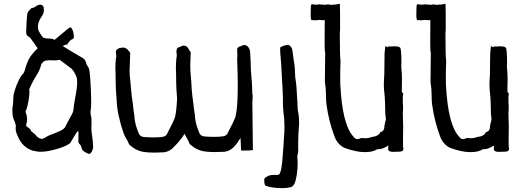

<svg xmlns="http://www.w3.org/2000/svg" viewBox="-20 -792 2787 1018"><path d="M453.6 23.9Q449.2 23.9 441.9 20Q441.4 19.5 440.4 19.5Q429.7 14.6 421.4 7.6Q413.1 0.5 411.1 -14.2Q410.6 -19.5 403.1 -26.9Q395.5 -34.2 395.5 -42.5L396 -59.6V-90.3L395.5 -96.2L394.5 -96.7Q389.2 -96.7 375 -71.8L355.5 -38.6Q352.5 -33.7 351.6 -32.7Q329.6 -17.1 295.4 -6.3Q234.9 12.7 198.2 12.7Q175.3 12.7 151.9 6.3Q100.1 -11.7 77.6 -62.5Q77.1 -64.5 76.2 -65.9Q63 -91.3 63 -110.4L63.5 -120.1L64 -124Q64 -132.8 55.7 -152.3Q45.4 -172.9 45.4 -205.1Q45.4 -226.1 47.9 -231Q50.8 -257.3 50.8 -276.9Q50.8 -290 59.1 -315.9Q67.4 -341.8 79.3 -366.5Q91.3 -391.1 102.1 -400.4Q106 -403.8 109.9 -415L111.3 -418.9Q113.3 -424.8 114.7 -430.9Q116.2 -437 118.2 -442.9Q130.4 -477.5 143.6 -495.6Q156.7 -513.7 179.7 -536.1L144 -586.4Q135.7 -597.2 129.4 -599.6Q124.5 -602.5 121.8 -606.7Q119.1 -610.8 118.7 -621.6Q118.7 -633.8 120.6 -670.9Q123 -717.3 127 -726.1Q132.3 -735.4 140.6 -742.7L147.9 -749.5H149.9Q157.2 -749.5 169.4 -757.8Q180.2 -767.1 192.9 -767.1Q212.9 -767.1 212.9 -739.7Q212.9 -721.7 202.1 -706.5Q181.2 -675.8 181.2 -653.3Q181.2 -652.3 181.6 -640.4Q182.1 -628.4 204.6 -597.2Q210.9 -587.9 234.9 -587.9Q258.8 -587.9 269.5 -580.6L343.8 -642.6Q345.2 -643.1 346.9 -644.3Q348.6 -645.5 350.3 -646.2Q352.1 -647 353.5 -647Q357.4 -647 361.8 -639.2Q366.2 -631.3 368.7 -620.4Q371.1 -609.4 371.1 -603.5V-601.1L372.1 -596.7Q372.1 -588.9 365.2 -585L356 -580.6Q343.8 -568.4 338.4 -559.6Q335.9 -555.2 335 -554.2Q335 -555.7 333 -555.7Q327.1 -555.7 312 -548.3Q337.4 -531.7 397 -497.1Q416.5 -485.8 419.9 -483.4Q433.1 -475.1 436.5 -458.5Q439.5 -447.8 446.3 -438L450.7 -430.7Q455.6 -419.4 458.5 -375.5Q463.4 -304.2 463.4 -255.9Q463.4 -230.5 461.9 -218.3V-215.3Q460 -206.1 460 -196.8Q460 -182.6 464.4 -168.5Q465.3 -165 465.3 -161.6L464.8 -156.7L465.3 -138.7L464.4 -114.3Q464.4 -93.3 468.3 -72.8Q472.2 -48.8 473.1 -24.4Q473.1 -18.1 473.6 -12.2V-10.3Q473.6 -0.5 467.3 10.3Q460.4 23.9 453.6 23.9ZM200.7 -55.7Q210.4 -55.7 224.6 -65.9Q236.8 -73.7 260.7 -82Q282.2 -89.8 301.3 -99.1Q320.3 -108.4 326.7 -120.6Q337.9 -144 349.1 -163.6Q356.4 -176.3 363.8 -190.9Q369.6 -202.1 370.1 -215.8Q371.6 -234.9 377.4 -266.6Q389.2 -326.2 389.2 -355Q389.2 -372.6 385.3 -384.8Q383.3 -390.1 379.2 -398.7Q375 -407.2 369.9 -415Q364.7 -422.9 361.3 -426.3L325.7 -453.1Q307.6 -465.8 295.9 -475.1Q283.7 -471.7 268.6 -471.7L247.6 -472.7Q236.8 -472.7 224.9 -470.9Q212.9 -469.2 205.1 -459.5Q199.2 -453.6 197.3 -445.8Q191.4 -419.4 168.9 -384.8Q150.4 -355.5 134.3 -317.4Q136.2 -314.5 136.2 -304.7Q136.2 -297.9 134.5 -280.5Q132.8 -263.2 127.4 -237.8Q122.1 -212.4 115.7 -203.6V-202.1Q115.7 -199.7 116.7 -194.8Q123.5 -177.2 123.5 -159.7Q123.5 -144 118.2 -128.4V-127.4Q118.2 -123 129.9 -115.5Q141.6 -107.9 142.6 -102.1Q143.6 -96.2 157.7 -86.2Q171.9 -76.2 172.4 -70.8Q190.4 -55.7 200.7 -55.7Z M799.3 17.1Q756.8 17.1 730 11.2Q696.3 2.4 670.4 -21Q665.5 -23.9 663.6 -28.8Q657.7 -43.9 649.2 -57.6Q640.6 -71.3 634.8 -86.9Q601.1 -187 598.6 -258.8Q593.3 -322.8 593.3 -355.5L592.8 -399.9Q591.8 -415.5 591.8 -430.7Q591.8 -456.5 594.7 -482.4Q596.7 -488.8 596.7 -494.6Q596.7 -501 595.5 -506.3Q594.2 -511.7 594.2 -515.1Q594.2 -537.1 631.3 -540Q650.9 -540 663.1 -521.5Q665.5 -518.1 670.4 -512.7L667 -415.5Q667 -395 669.9 -374Q673.3 -341.8 676 -308.8Q678.7 -275.9 684.1 -242.7Q685.5 -232.9 688.5 -205.1Q690.9 -185.5 692.4 -179.7Q693.8 -145 705.6 -111.3L714.4 -87.9Q721.2 -66.9 743.7 -65.4Q773.9 -63.5 796.4 -63.5Q826.2 -63.5 844 -66.7Q861.8 -69.8 868.2 -86.9Q900.9 -148.9 908.2 -171.9Q916 -205.1 918.9 -270Q914.1 -327.6 914.1 -358.4L913.6 -402.8Q912.6 -418.5 912.6 -433.6Q912.6 -459.5 915.5 -485.4Q917.5 -491.7 917.5 -497.6Q917.5 -503.9 916.3 -509.3Q915 -514.6 915 -518.1Q915 -522.5 916.5 -525.9Q917 -538.6 929.2 -541Q927.2 -541.5 927.2 -542Q927.2 -543 933.6 -543Q945.3 -550.3 955.1 -550.3Q968.8 -550.3 978.5 -535.2Q981.4 -530.3 982.9 -526.9Q984.4 -523.4 991.2 -515.6L988.8 -445.3L989.7 -413.1Q996.1 -341.8 996.1 -323.2Q999 -282.7 1004.9 -245.6Q1006.3 -235.8 1009.3 -208Q1011.7 -188.5 1013.2 -182.6Q1014.6 -147.9 1026.4 -114.3L1035.2 -90.8Q1042 -69.8 1064.5 -68.4Q1094.7 -66.4 1117.2 -66.4Q1147 -66.4 1164.8 -69.6Q1182.6 -72.8 1189 -89.8Q1221.7 -151.9 1229 -174.8Q1240.7 -223.1 1240.7 -338.9Q1240.7 -384.8 1237.3 -488.8Q1238.8 -491.2 1238.8 -494.1L1237.3 -528.3Q1237.3 -541.5 1250 -543.9Q1248 -544.4 1248 -544.9Q1248 -545.9 1254.4 -545.9Q1266.1 -553.2 1275.9 -553.2Q1289.6 -553.2 1299.3 -538.1Q1305.7 -527.3 1306.2 -516.6Q1306.2 -502.4 1307.6 -488.3Q1308.6 -482.9 1310.5 -416Q1316.9 -344.7 1316.9 -328.4Q1316.9 -312 1317.4 -297.9Q1319.8 -290.5 1319.8 -276.4Q1317.9 -258.3 1317.9 -242.7L1318.4 -213.9Q1318.4 -181.6 1320.8 3.9Q1304.7 6.3 1270.5 6.3H1258.3Q1256.3 -26.4 1255.4 -60.5Q1236.8 -30.3 1219.7 -12.7Q1200.2 8.3 1170.4 12.7Q1143.1 14.2 1120.1 14.2Q1077.6 14.2 1050.8 8.3Q1017.1 -0.5 991.2 -23.9Q986.3 -26.9 984.4 -31.7Q978.5 -46.9 970.2 -60.5Q963.4 -70.8 958.5 -82.5Q939 -49.3 898.9 -9.8Q879.4 11.2 849.6 15.6Q822.3 17.1 799.3 17.1Z M1478 205.6Q1424.8 205.6 1389.6 193.4Q1389.2 193.4 1388.7 192.9Q1388.2 192.4 1387.2 191.9Q1380.9 185.5 1380.9 161.1Q1380.9 156.2 1384.3 151.9Q1387.7 147.5 1391.1 147.5Q1404.3 135.3 1433.1 135.3L1447.8 135.7Q1456.5 135.7 1460.9 131.3Q1473.6 119.6 1479.5 27.3L1483.4 -24.9L1485.8 -66.9Q1488.3 -93.3 1488.3 -119.6Q1488.3 -161.1 1482.4 -202.1Q1480 -226.6 1480 -250.5V-277.8Q1478.5 -325.2 1475.1 -372.6Q1472.7 -409.7 1471.2 -446.8Q1470.2 -465.8 1468.3 -484.9Q1465.3 -511.2 1465.3 -531.2L1465.8 -541L1475.1 -545.4Q1483.4 -549.8 1490.2 -551.3L1495.6 -552.2Q1501 -554.2 1506.3 -554.2Q1516.1 -554.2 1526.4 -537.6Q1529.8 -531.2 1530.8 -521.5Q1533.2 -497.6 1537.1 -474.1Q1543.9 -439 1544.4 -402.3Q1544.4 -383.3 1547.9 -364.3Q1552.2 -342.3 1556.2 -259.8Q1558.1 -232.4 1558.1 -224.6V-219.7Q1558.1 -214.8 1558.6 -210.4Q1565.9 -176.8 1565.9 -142.6Q1565.9 -123.5 1563.5 -104Q1561.5 -78.6 1561.5 -52.7L1561 -36.6V-9.3Q1561.5 -3.9 1561.5 2Q1561.5 15.1 1557.6 28.8Q1556.2 32.7 1556.2 37.6L1556.6 47.9Q1558.1 51.8 1558.1 76.2Q1558.1 122.1 1546.9 166.5Q1538.6 198.2 1517.6 201.2Q1497.6 205.6 1478 205.6Z M2110.8 -303.7Q2117.7 -299.3 2117.7 -292Q2117.7 -288.1 2115.7 -283.7V-249.5Q2117.2 -241.2 2117.2 -216.3Q2115.7 -203.6 2115.7 -190.4L2117.7 -121.1L2116.7 -54.2L2117.2 -11.7Q2119.1 -6.3 2119.1 -2.4Q2119.1 12.2 2096.7 12.2L2064.9 13.2Q2040 13.2 2038.1 0L2039.1 -20.5Q2008.3 -0.5 1984.9 -0.5L1980 -1Q1958.5 14.6 1914.1 14.6Q1867.7 14.6 1804.2 -8.8Q1765.6 -30.3 1752 -72.8Q1723.1 -150.4 1711.4 -235.4Q1708.5 -255.9 1708.5 -281.7Q1708.5 -321.3 1703.1 -354.5L1702.6 -360.4Q1703.1 -365.7 1704.1 -512.7Q1701.2 -520 1701.2 -557.1L1701.7 -686.5Q1696.8 -684.6 1690.9 -684.6L1675.3 -686.5Q1669.9 -686.5 1659.2 -685.1Q1657.7 -684.1 1653.8 -684.1Q1648.4 -685.5 1644 -685.5L1633.3 -684.6Q1627.4 -686.5 1627.4 -712.9L1627.9 -746.6Q1627.9 -770.5 1634.8 -770.5Q1636.7 -770.5 1639.2 -768.6L1659.2 -767.1L1670.9 -769L1703.6 -766.6Q1709.5 -766.6 1715.3 -768.6Q1727.1 -768.6 1731 -766.6H1747.1Q1749.5 -769 1751 -769Q1752.4 -769 1753.9 -767.1L1781.7 -772Q1781.7 -768.1 1782.2 -764.2Q1783.2 -757.8 1783.2 -636.7Q1781.7 -624 1781.7 -613.8Q1781.7 -487.8 1785.6 -470.7Q1783.7 -421.4 1783.7 -382.3Q1783.7 -363.3 1784.2 -346.7Q1794.4 -131.3 1854 -67.4Q1863.8 -54.2 1875.5 -54.2Q1880.9 -54.2 1897 -60.5Q1906.2 -59.1 1915 -59.1Q1934.1 -59.1 1950.2 -65.4Q1988.3 -69.8 1996.6 -91.8Q2018.6 -94.7 2018.6 -126Q2021 -134.3 2023.4 -149.4Q2025.9 -151.4 2025.9 -159.2Q2025.9 -168 2022.9 -185.1Q2022.9 -255.4 2017.1 -308.1Q2015.1 -321.8 2015.1 -341.8Q2015.1 -364.3 2017.6 -396L2019 -509.8Q2019 -514.6 2022.9 -547.9Q2025.9 -546.9 2028.6 -544.9Q2031.2 -543 2034.7 -541.5Q2038.6 -545.9 2041 -545.9Q2044.4 -545.4 2049.3 -545.4Q2054.2 -545.4 2057.9 -545.9Q2061.5 -546.4 2067.9 -546.4Q2074.2 -546.4 2084 -545.9Q2093.8 -545.4 2101.1 -540Q2108.4 -534.7 2108.4 -457Q2107.4 -449.7 2107.4 -441.9Q2107.4 -434.6 2108.4 -427.2Q2111.3 -401.9 2111.3 -371.1L2110.4 -319.8Z M2670.9 -303.7Q2677.7 -299.3 2677.7 -292Q2677.7 -288.1 2675.8 -283.7V-249.5Q2677.2 -241.2 2677.2 -216.3Q2675.8 -203.6 2675.8 -190.4L2677.7 -121.1L2676.8 -54.2L2677.2 -11.7Q2679.2 -6.3 2679.2 -2.4Q2679.2 12.2 2656.7 12.2L2625 13.2Q2600.1 13.2 2598.1 0L2599.1 -20.5Q2568.4 -0.5 2544.9 -0.5L2540 -1Q2518.6 14.6 2474.1 14.6Q2427.7 14.6 2364.3 -8.8Q2325.7 -30.3 2312 -72.8Q2283.2 -150.4 2271.5 -235.4Q2268.6 -255.9 2268.6 -281.7Q2268.6 -321.3 2263.2 -354.5L2262.7 -360.4Q2263.2 -365.7 2264.2 -512.7Q2261.2 -520 2261.2 -557.1L2261.7 -686.5Q2256.8 -684.6 2251 -684.6L2235.4 -686.5Q2230 -686.5 2219.2 -685.1Q2217.8 -684.1 2213.9 -684.1Q2208.5 -685.5 2204.1 -685.5L2193.4 -684.6Q2187.5 -686.5 2187.5 -712.9L2188 -746.6Q2188 -770.5 2194.8 -770.5Q2196.8 -770.5 2199.2 -768.6L2219.2 -767.1L2231 -769L2263.7 -766.6Q2269.5 -766.6 2275.4 -768.6Q2287.1 -768.6 2291 -766.6H2307.1Q2309.6 -769 2311 -769Q2312.5 -769 2314 -767.1L2341.8 -772Q2341.8 -768.1 2342.3 -764.2Q2343.3 -757.8 2343.3 -636.7Q2341.8 -624 2341.8 -613.8Q2341.8 -487.8 2345.7 -470.7Q2343.8 -421.4 2343.8 -382.3Q2343.8 -363.3 2344.2 -346.7Q2354.5 -131.3 2414.1 -67.4Q2423.8 -54.2 2435.5 -54.2Q2440.9 -54.2 2457 -60.5Q2466.3 -59.1 2475.1 -59.1Q2494.1 -59.1 2510.3 -65.4Q2548.3 -69.8 2556.6 -91.8Q2578.6 -94.7 2578.6 -126Q2581.1 -134.3 2583.5 -149.4Q2585.9 -151.4 2585.9 -159.2Q2585.9 -168 2583 -185.1Q2583 -255.4 2577.1 -308.1Q2575.2 -321.8 2575.2 -341.8Q2575.2 -364.3 2577.6 -396L2579.1 -509.8Q2579.1 -514.6 2583 -547.9Q2585.9 -546.9 2588.6 -544.9Q2591.3 -543 2594.7 -541.5Q2598.6 -545.9 2601.1 -545.9Q2604.5 -545.4 2609.4 -545.4Q2614.3 -545.4 2617.9 -545.9Q2621.6 -546.4 2627.9 -546.4Q2634.3 -546.4 2644 -545.9Q2653.8 -545.4 2661.1 -540Q2668.5 -534.7 2668.5 -457Q2667.5 -449.7 2667.5 -441.9Q2667.5 -434.6 2668.5 -427.2Q2671.4 -401.9 2671.4 -371.1L2670.4 -319.8Z"/></svg>

Font: Kurland
Style: Regular
Weight: 400
Designer: GGBot
Version: 0.22